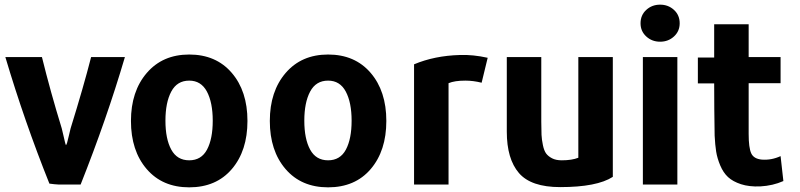

<svg xmlns="http://www.w3.org/2000/svg" viewBox="-20 -784 3433 824"><path d="M516 -539Q438 -274 326 8H232Q226 8 212.5 6.5Q199 5 192 4Q85 -263 3 -539H160Q197 -389 245 -233Q248 -221 252 -203.5Q256 -186 258.5 -175.5Q261 -165 263 -161Q265 -162 268 -171.5Q271 -181 275.5 -201.5Q280 -222 283 -233Q338 -410 371 -539Z M792 20Q677 20 609.5 -58.5Q542 -137 542 -265Q542 -392 610 -471Q678 -550 792 -550Q907 -550 974.5 -471.5Q1042 -393 1042 -265Q1042 -137 975 -58.5Q908 20 792 20ZM792 -438Q740 -438 715 -391Q690 -344 690 -266Q690 -188 715 -142Q740 -96 792 -96Q844 -96 868.5 -142Q893 -188 893 -266Q893 -344 868 -391Q843 -438 792 -438Z M1388 20Q1273 20 1205.5 -58.5Q1138 -137 1138 -265Q1138 -392 1206 -471Q1274 -550 1388 -550Q1503 -550 1570.5 -471.5Q1638 -393 1638 -265Q1638 -137 1571 -58.5Q1504 20 1388 20ZM1388 -438Q1336 -438 1311 -391Q1286 -344 1286 -266Q1286 -188 1311 -142Q1336 -96 1388 -96Q1440 -96 1464.5 -142Q1489 -188 1489 -266Q1489 -344 1464 -391Q1439 -438 1388 -438Z M2073 -536Q2065 -501 2047 -429Q2011 -438 1977 -438Q1931 -438 1905 -427V8H1757V-508Q1845 -545 1954 -548Q2010 -550 2073 -536Z M2610 -25Q2542 19 2384 19Q2259 19 2207 -41.5Q2155 -102 2155 -219V-539H2303V-262Q2303 -226 2304 -205.5Q2305 -185 2310 -161Q2315 -137 2324 -125Q2333 -113 2349.5 -104.5Q2366 -96 2391 -96Q2434 -96 2462 -107V-539H2610Z M2897 -684Q2897 -650 2872.5 -627.5Q2848 -605 2813 -605Q2778 -605 2753.5 -627.5Q2729 -650 2729 -684Q2729 -719 2753.5 -741.5Q2778 -764 2813 -764Q2848 -764 2872.5 -741.5Q2897 -719 2897 -684ZM2887 8H2739V-539H2887Z M3342 -7Q3297 13 3243 16Q3195 18 3160 6.5Q3125 -5 3104.5 -24Q3084 -43 3071 -74Q3058 -105 3053.5 -133.5Q3049 -162 3047 -202Q3045 -320 3045 -426H2975V-537H3045V-680H3193V-539H3330V-427H3193V-209Q3193 -150 3204 -126Q3215 -102 3250 -99Q3291 -96 3330 -114Z"/></svg>

Font: Repo
Style: Bold
Weight: 700
Designer: Stefan Peev
Foundry: Context Ltd
Version: Version 001.000